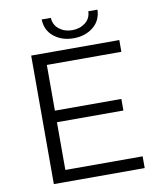

<svg xmlns="http://www.w3.org/2000/svg" viewBox="-95 -956 858 1030"><g transform="rotate(-10 334.5 -440.5)"><path d="M188 -64H609V0H114V-700H594V-636H188V-387H550V-324H188ZM203 -881H253Q255 -842 284.5 -819Q314 -796 355 -796Q397 -796 426.5 -819Q456 -842 457 -881H507Q505 -821 461.5 -786.5Q418 -752 355 -752Q292 -752 248.5 -786.5Q205 -821 203 -881Z"/></g></svg>

Font: Modern
Style: Small
Weight: 400
Designer: Julieta Ulanovsky
Foundry: Julieta Ulanovsky
Version: Version 8.000